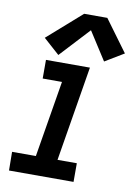

<svg xmlns="http://www.w3.org/2000/svg" viewBox="-87 -825 622 882"><g transform="rotate(10 224.5 -384.5)"><path d="M18 0H319V-87H229L302 -530H97V-443H187L128 -87H17ZM149 -562 277 -700 361 -569 449 -622 341 -769H233L74 -629Z"/></g></svg>

Font: Iosevka Sparkle Medium Oblique
Style: Regular
Weight: 500
Italic angle: -9°
Designer: Belleve Invis
Foundry: Belleve Invis
Version: Version 4.5.0; ttfautohint (v1.8.3)